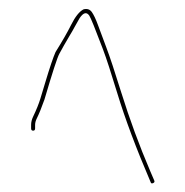

<svg xmlns="http://www.w3.org/2000/svg" viewBox="-20 -611 417 432"><path d="M54.5 -317C57.5 -317 59 -318.7 59 -322V-330C59 -334.7 60.3 -339.7 63 -345C67.9 -354.9 73.6 -368.9 80 -387C97.9 -447.7 109 -482 113.5 -490C116.5 -495.3 120 -501.7 124 -509C128 -516.3 132.2 -523.5 136.5 -530.5C140.8 -537.5 144.7 -544.2 148 -550.5C151.3 -556.8 155 -563.3 159 -570C167.5 -582.8 174.8 -584.7 180.9 -575.9C184.1 -571.2 194.3 -546 211.5 -500.5C219.2 -480.2 230 -447 244 -401C261.5 -343.5 286.5 -276.8 319 -201C319.7 -198.3 321.5 -197.7 324.5 -199C327.5 -200.3 328.3 -202.3 327 -205L318 -226C293.5 -283.2 271.7 -342.5 252.5 -404C238.2 -450 227.2 -483.2 219.5 -503.5C211.8 -523.8 205.5 -540.8 200.5 -554.5C195.5 -568.2 190.8 -578 186.5 -584C182.2 -590 176 -592 168 -590C158.7 -585.3 149.3 -573.7 140 -555C131.7 -538.3 120 -518 105 -494C99.7 -482 92 -459.3 82 -426C78 -412.7 74.3 -400.4 70.9 -389.2C67.5 -378 62.1 -364.4 54.5 -348.5C51.5 -342.2 50 -336 50 -330V-322C50 -318.7 51.5 -317 54.5 -317Z"/></svg>

Font: Proton
Style: Lit
Weight: 500
Version: Version 1.017